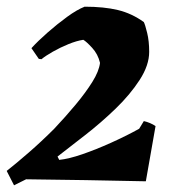

<svg xmlns="http://www.w3.org/2000/svg" viewBox="-22 -542 519 574"><path d="M20 12 -2 -31Q26 -53 64 -86Q102 -119 140 -157Q174 -193 204 -229Q234 -265 254 -297Q274 -329 277 -354Q271 -380 253.5 -399Q236 -418 227 -423Q207 -420 182.5 -410Q158 -400 136 -387.5Q114 -375 102 -365L94 -366L72 -398Q91 -419 120 -444.5Q149 -470 178.5 -491.5Q208 -513 231 -522Q289 -522 330.5 -512Q372 -502 408 -476Q412 -468 418 -443.5Q424 -419 424 -387Q424 -347 395.5 -303Q367 -259 323.5 -217Q280 -175 233 -138.5Q186 -102 150 -74L155 -64Q184 -67 224.5 -81Q265 -95 309.5 -115Q354 -135 394 -157L408 -180Q417 -178 426.5 -174Q436 -170 443 -165L414 0Q326 -2 235 -3.5Q144 -5 56 -6Z"/></svg>

Font: Labrada ExtraBold
Style: Italic
Weight: 800
Italic angle: -7°
Designer: Mercedes Jáuregui
Foundry: Omnibus-Type Team
Version: Version 1.000; ttfautohint (v1.8.4.7-5d5b)